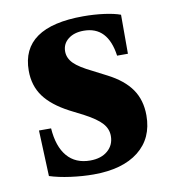

<svg xmlns="http://www.w3.org/2000/svg" viewBox="-67 -593 598 664"><g transform="rotate(-10 232.0 -261.5)"><path d="M209.5 10.5Q171.5 10.5 129 4.8Q86.5 -1 56 -11L49.5 -172H92Q96.5 -107.5 125.8 -73.2Q155 -39 206.5 -39Q245 -39 268 -58.8Q291 -78.5 291 -110.5Q291 -135.5 273.2 -155.2Q255.5 -175 213 -197.5L165 -222Q106 -253 78.2 -291Q50.5 -329 50.5 -381.5Q50.5 -534.5 268.5 -534.5Q306.5 -534.5 341.8 -529.8Q377 -525 398.5 -517V-380H360.5Q346 -485 261.5 -485Q227.5 -485 206.8 -468.5Q186 -452 186 -425.5Q186 -402 204.5 -383.2Q223 -364.5 268.5 -342.5L316 -318Q371.5 -289.5 398 -251.2Q424.5 -213 424.5 -159Q424.5 -79 368 -34.2Q311.5 10.5 209.5 10.5Z"/></g></svg>

Font: Libre Caslon Text
Style: Bold
Weight: 700
Designer: Pablo Impallari, Rodrigo Fuenzalida, Katja Schimmel
Foundry: Pablo Impallari, Rodrigo Fuenzalida
Version: Version 2.000